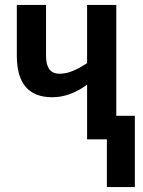

<svg xmlns="http://www.w3.org/2000/svg" viewBox="-20 -563 579 776"><path d="M450 -543V-95H525V193H412V0H332V-221Q300 -197 264.5 -183.5Q229 -170 191 -170Q48 -170 48 -338V-543H166V-338Q166 -265 220 -265Q248 -265 276 -277Q304 -289 332 -308V-543Z"/></svg>

Font: Avrile Sans Condensed SemiBold
Style: Regular
Weight: 600
Width: 3
Designer: Monotype Design Team
Foundry: Monotype Imaging Inc.
Version: Version 2.001;September 10, 2019;FontCreator 11.5.0.2425 64-